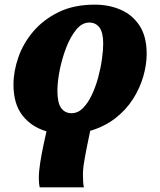

<svg xmlns="http://www.w3.org/2000/svg" viewBox="-20 -566 690 826"><path d="M151 240Q149 232 148 222Q147 212 147 202Q147 171 153 133.5Q159 96 167 58L180 -1Q115 -20 76.5 -69.5Q38 -119 38 -202Q38 -259 59 -319.5Q80 -380 123.5 -431Q167 -482 232.5 -514Q298 -546 388 -546Q449 -546 499.5 -524Q550 -502 580.5 -455.5Q611 -409 611 -334Q611 -288 596.5 -237.5Q582 -187 552.5 -140.5Q523 -94 477 -58Q431 -22 368 -3L353 70Q346 105 341 136.5Q336 168 337 194Q337 223 341 240ZM288 -79Q315 -79 336.5 -100.5Q358 -122 374.5 -156.5Q391 -191 402 -231.5Q413 -272 418.5 -311Q424 -350 424 -378Q424 -426 408 -447.5Q392 -469 364 -469Q333 -469 308 -438.5Q283 -408 265 -361.5Q247 -315 237 -265Q227 -215 227 -175Q227 -124 243 -101.5Q259 -79 288 -79Z"/></svg>

Font: Noto Serif Black
Style: Italic
Weight: 900
Italic angle: -12°
Designer: Monotype Design Team
Foundry: Monotype Imaging Inc.
Version: Version 2.013